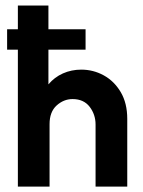

<svg xmlns="http://www.w3.org/2000/svg" viewBox="-20 -687 526 707"><path d="M45.8 0V-504.2H6.2V-579.2H45.8V-666.7H158.3V-579.2H295.1V-504.2H158.3V-376.4Q180.6 -402.8 211.8 -416.7Q243.1 -430.6 279.2 -430.6Q323.6 -430.6 362.2 -409.4Q400.7 -388.2 424.7 -347.6Q448.6 -306.9 448.6 -249.3V0H331.9V-228.5Q331.9 -265.3 310.1 -293.8Q288.2 -322.2 247.2 -322.2Q214.6 -322.2 188.5 -298.6Q162.5 -275 162.5 -229.9V0Z"/></svg>

Font: co2trust
Style: Bold
Weight: 700
Designer: Kristian Moeller
Foundry: Dicotype
Version: Version 1.000